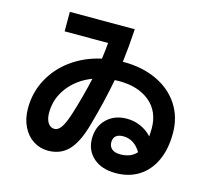

<svg xmlns="http://www.w3.org/2000/svg" viewBox="-116 -920 1231 1114"><g transform="rotate(15 500.0 -362.5)"><path d="M930 -254Q930 -158 897.5 -88.5Q865 -19 806 18Q747 55 668 55Q583 55 533.5 11Q484 -33 484 -104Q484 -176 530.5 -221.5Q577 -267 652 -267Q695 -267 734.5 -249.5Q774 -232 802 -201Q804 -233 804 -249Q804 -351 735 -408.5Q666 -466 550 -466Q532 -466 524 -465Q499 -331 455 -176Q424 -66 376.5 -17.5Q329 31 255 31Q206 31 166 5Q126 -21 103 -68.5Q80 -116 80 -177Q80 -272 123 -352.5Q166 -433 243 -488.5Q320 -544 420 -566Q428 -621 431 -663H170V-780H560Q554 -677 542 -580H547Q659 -580 746 -539.5Q833 -499 881.5 -425Q930 -351 930 -254ZM397 -439Q309 -405 257 -337Q205 -269 205 -184Q205 -146 219.5 -123.5Q234 -101 259 -101Q281 -101 299 -127Q317 -153 336 -212Q372 -326 397 -439ZM763 -96Q723 -163 657 -163Q628 -163 613 -150Q598 -137 598 -112Q598 -86 615.5 -71.5Q633 -57 665 -57Q730 -57 763 -96Z"/></g></svg>

Font: IBM Plex Sans JP
Style: Bold
Weight: 700
Designer: Mike Abbink; Paul van der Laan; Pieter van Rosmalen; Wujin Sim; Yejin Wi; Jinhee Kim; Boomi Park; Yona Kim; Kichan Ma
Foundry: Sandoll Inc.
Version: Version 1.001